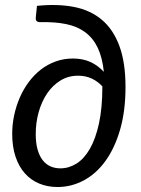

<svg xmlns="http://www.w3.org/2000/svg" viewBox="-20 -744 568 771"><path d="M128.5 -720.5Q211 -729 276.8 -716.2Q342.5 -703.5 388.5 -665Q434.5 -626.5 459.2 -560Q484 -493.5 484 -394.5Q484 -298 462.2 -223.2Q440.5 -148.5 403.2 -97.2Q366 -46 316.2 -19.5Q266.5 7 211 7Q171 7 137.8 -6.8Q104.5 -20.5 80.2 -47.5Q56 -74.5 42.5 -114.5Q29 -154.5 29 -206.5Q29 -244.5 37 -281.8Q45 -319 59.8 -352.8Q74.5 -386.5 95.8 -415Q117 -443.5 144 -464.5Q171 -485.5 203.5 -497.2Q236 -509 273 -509Q312.5 -509 342.8 -495.2Q373 -481.5 397 -455.5Q391 -513 372.5 -552Q354 -591 322.2 -614.5Q290.5 -638 245.8 -647.2Q201 -656.5 142.5 -655Q130 -655 126.2 -660.5Q122.5 -666 124 -677ZM222.5 -68Q256.5 -68 287 -87Q317.5 -106 340.8 -146.2Q364 -186.5 377.5 -248.5Q391 -310.5 391 -396H392Q375 -415.5 350 -427.8Q325 -440 293.5 -440Q254.5 -440 223 -420.8Q191.5 -401.5 169.5 -369.2Q147.5 -337 135.5 -294.5Q123.5 -252 123.5 -205.5Q123.5 -170 130.8 -144Q138 -118 151.2 -101Q164.5 -84 182.5 -76Q200.5 -68 222.5 -68Z"/></svg>

Font: Lato Medium
Style: Italic
Weight: 500
Italic angle: -7°
Designer: Lukasz Dziedzic
Foundry: tyPoland Lukasz Dziedzic
Version: Version 2.006; 2014-01-15